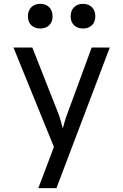

<svg xmlns="http://www.w3.org/2000/svg" viewBox="-20 -797 640 997"><path d="M179 180 260 -34 50 -550H148L282 -210Q289 -193 295.5 -169.5Q302 -146 306 -130Q310 -146 317 -169.5Q324 -193 331 -210L456 -550H550L273 180ZM411 -649Q382 -649 364.5 -666Q347 -683 347 -712Q347 -742 364.5 -759.5Q382 -777 411 -777Q440 -777 457.5 -759.5Q475 -742 475 -712Q475 -683 457.5 -666Q440 -649 411 -649ZM189 -649Q160 -649 142.5 -666Q125 -683 125 -712Q125 -742 142.5 -759.5Q160 -777 189 -777Q218 -777 235.5 -759.5Q253 -742 253 -712Q253 -683 235.5 -666Q218 -649 189 -649Z"/></svg>

Font: NKDuy Mono
Style: Regular
Weight: 400
Monospace: yes
Designer: NKDuy
Foundry: NKDuy
Version: Version 2.251; ttfautohint (v1.8.4.7-5d5b)